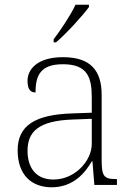

<svg xmlns="http://www.w3.org/2000/svg" viewBox="-20 -786 567 816"><path d="M208 -619V-606H218C261 -642 333 -721 358 -756V-766H301C280 -721 237 -657 208 -619ZM199 10C294 10 343 -54 370 -100H373L381 0H477V-25H471C419 -25 412 -40 412 -111V-383C412 -485 366 -543 248 -543C137 -543 97 -490 97 -443C97 -408 108 -393 131 -393C131 -467 153 -513 248 -513C354 -513 370 -454 370 -371V-307L287 -304C128 -299 55 -252 55 -147C55 -39 118 10 199 10ZM207 -23C129 -23 97 -78 97 -145C97 -225 142 -273 289 -278L370 -281V-174C370 -104 300 -23 207 -23Z"/></svg>

Font: Noto Serif Sinhala ExtraLight
Style: Regular
Weight: 200
Designer: Jelle Bosma - Monotype Design Team
Foundry: Monotype Imaging Inc.
Version: Version 2.007